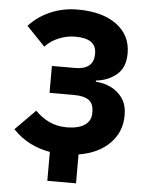

<svg xmlns="http://www.w3.org/2000/svg" viewBox="-58 -757 724 953"><g transform="rotate(5 304.0 -280.0)"><path d="M214 150V6Q160 -3 113.5 -27Q67 -51 29 -91L129 -192Q161 -159 200 -141Q239 -123 285 -123Q325 -123 352 -132.5Q379 -142 393 -160Q407 -178 407 -203V-211Q407 -251 383 -268.5Q359 -286 308 -286H187V-420H302Q333 -420 353.5 -428.5Q374 -437 384.5 -454Q395 -471 395 -497V-502Q395 -538 369 -556.5Q343 -575 290 -575Q249 -575 208.5 -558.5Q168 -542 141 -512L49 -608Q93 -656 155.5 -683Q218 -710 290 -710Q414 -710 485 -657.5Q556 -605 556 -515Q556 -444 513.5 -408.5Q471 -373 411 -367V-361Q451 -359 487 -341.5Q523 -324 545.5 -291Q568 -258 568 -207Q568 -124 511.5 -67Q455 -10 357 6V150Z"/></g></svg>

Font: IBM Plex Sans
Style: Regular
Weight: 400
Designer: Mike Abbink, Paul van der Laan, Pieter van Rosmalen
Foundry: Bold Monday
Version: Version 3.201